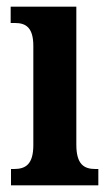

<svg xmlns="http://www.w3.org/2000/svg" viewBox="-20 -556 330 576"><path d="M13 0H275V-49H266C232 -49 209 -63 209 -122V-536H12V-487H25C58 -487 80 -473 80 -418V-121C80 -63 57 -49 22 -49H13Z"/></svg>

Font: Noto Serif Bengali ExtraCondensed
Style: Regular
Weight: 400
Width: 2
Designer: Juan Bruce, Universal Thirst, Indian Type Foundry and the Monotype Design Team.
Foundry: Monotype Imaging Inc.
Version: Version 2.003